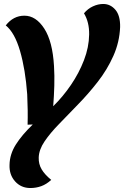

<svg xmlns="http://www.w3.org/2000/svg" viewBox="-20 -759 625 967"><path d="M119 -131Q120 -166 119.5 -204Q119 -242 117 -284Q108 -409 81 -502Q54 -595 9 -631Q47 -680 103 -680Q161 -680 203 -615Q245 -550 252 -426Q255 -378 253.5 -327Q252 -276 248 -224Q297 -272 337.5 -331.5Q378 -391 403 -456Q428 -521 429 -585Q430 -647 403 -692Q422 -715 448 -727Q474 -739 500 -739Q536 -739 561 -710Q586 -681 585 -623Q582 -547 551 -477.5Q520 -408 472 -346.5Q424 -285 371 -231Q322 -180 277.5 -134.5Q233 -89 204.5 -47Q176 -5 175 35Q174 67 189.5 93.5Q205 120 238 147Q214 169 188 178.5Q162 188 133 188Q86 188 56 154.5Q26 121 28 71Q29 18 59.5 -30.5Q90 -79 145 -132Z"/></svg>

Font: Sansita Swashed SemiBold
Style: Regular
Weight: 600
Designer: Pablo Cosgaya
Foundry: Omnibus-Type
Version: Version 1.003; ttfautohint (v1.8.3)